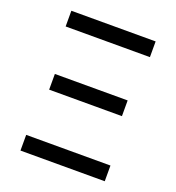

<svg xmlns="http://www.w3.org/2000/svg" viewBox="-132 -836 865 942"><g transform="rotate(20 300.0 -365.0)"><path d="M80 -648V-730H520V-648ZM80 0V-82H520V0ZM110 -329V-411H490V-329Z"/></g></svg>

Font: JetBrains Mono Zero
Style: Regular-Zero
Weight: 400
Designer: Philipp Nurullin, Konstantin Bulenkov
Foundry: JetBrains
Version: Version 2.211